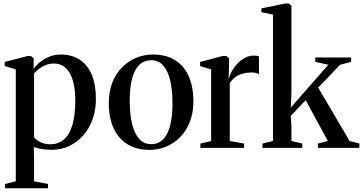

<svg xmlns="http://www.w3.org/2000/svg" viewBox="-20 -838 2056 1088"><path d="M8.5 229V204.5L69.5 189.5V-444.5L6.5 -464V-487L136.5 -520.5H155L171 -507.5L170.5 -447.5Q179.5 -462 200.8 -481Q222 -500 253.8 -514.5Q285.5 -529 325.5 -529Q387 -529 431.5 -500Q476 -471 499.8 -415Q523.5 -359 523.5 -277Q523.5 -213.5 504.2 -160.8Q485 -108 450.5 -69.5Q416 -31 370.5 -10Q325 11 272 11Q240.5 11 212.5 5.8Q184.5 0.5 171.5 -5L173 75.5V189.5L252 204.5V229ZM265.5 -20.5Q311 -20.5 342.5 -48Q374 -75.5 390.2 -130.2Q406.5 -185 406.5 -266Q406.5 -323 397.5 -363.2Q388.5 -403.5 372 -429Q355.5 -454.5 333.8 -466.2Q312 -478 287 -478Q258.5 -478 236 -468.2Q213.5 -458.5 197.8 -445.5Q182 -432.5 173 -422V-60.5Q182.5 -46.5 206.8 -33.5Q231 -20.5 265.5 -20.5Z M596.5 -252Q596.5 -320 617.2 -371.8Q638 -423.5 673.8 -458.5Q709.5 -493.5 753.8 -511.2Q798 -529 845 -529Q925 -529 976.2 -494.5Q1027.5 -460 1051.8 -400.5Q1076 -341 1076 -266Q1076 -198 1055.2 -146Q1034.5 -94 999 -59Q963.5 -24 919.2 -6.2Q875 11.5 828.5 11.5Q769 11.5 725 -8.5Q681 -28.5 652.5 -64.2Q624 -100 610.2 -148Q596.5 -196 596.5 -252ZM837 -21Q875.5 -21 902.5 -46.8Q929.5 -72.5 943.5 -124.2Q957.5 -176 957.5 -253.5Q957.5 -302 951.2 -345.8Q945 -389.5 931 -423.5Q917 -457.5 894 -477.2Q871 -497 837.5 -497Q798 -497 770.5 -471.5Q743 -446 729 -394.5Q715 -343 715 -264Q715 -215.5 721.5 -171.8Q728 -128 742.2 -94Q756.5 -60 779.8 -40.5Q803 -21 837 -21Z M1115.5 0V-24.5L1176.5 -38.5V-444.5L1114 -463.5V-487L1240.5 -520.5H1262.5L1278.5 -508L1278 -476L1275.5 -390L1278 -395.5Q1281 -411 1292.5 -432.5Q1304 -454 1322.8 -474.8Q1341.5 -495.5 1366 -509.2Q1390.5 -523 1419.5 -523Q1430 -523 1436.8 -521.8Q1443.5 -520.5 1447.5 -518.5V-416.5Q1442.5 -420.5 1432.2 -424Q1422 -427.5 1407.5 -427.5Q1381 -427.5 1357.5 -421.5Q1334 -415.5 1315 -402.2Q1296 -389 1282 -367V-39L1363 -24.5V0Z M1467 0V-24.5L1527 -39V-755.5L1461 -769V-790.5L1598.5 -818.5H1615L1631.5 -805.5V-311L1628 -228.5L1840.5 -471L1766.5 -487.5V-512.5H1970V-487.5L1907 -471L1783 -341.5L1961 -39L2016.5 -25V0H1782L1781 -24.5L1838 -39L1712 -270.5L1627.5 -180.5L1631.5 -124.5V-39L1693 -24.5V0Z"/></svg>

Font: Merriweather 120pt Medium
Style: Regular
Weight: 500
Version: Version 2.100